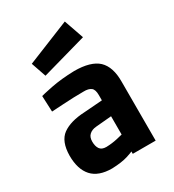

<svg xmlns="http://www.w3.org/2000/svg" viewBox="-184 -857 880 973"><g transform="rotate(-30 255.5 -370.5)"><path d="M96 -651 126 -564 388 -638 348 -753ZM445 -344Q446 -431 403 -472Q360 -512 263 -512Q187 -510 126 -498Q64 -485 60 -483L64 -390Q70 -391 133 -394Q197 -398 252 -398Q282 -399 297 -387Q311 -376 311 -344V-313L204 -305Q121 -301 75 -268Q30 -235 29 -152Q29 -72 67 -30Q105 12 184 12Q241 10 276 -1Q310 -12 311 -14Q311 -12 311 -7Q311 -1 311 0H445ZM311 -220V-113Q309 -112 278 -105Q247 -98 213 -97Q186 -97 175 -113Q164 -129 164 -156Q164 -183 179 -196Q194 -210 220 -212Z"/></g></svg>

Font: RazerF5
Style: Bold
Weight: 700
Foundry: Razer Inc.
Version: Version 1.000;PS 001.001;hotconv 1.0.56